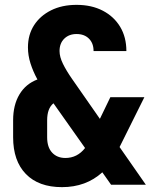

<svg xmlns="http://www.w3.org/2000/svg" viewBox="-20 -760 640 790"><path d="M235 10Q139 10 86.5 -44Q34 -98 34 -195V-265Q34 -328 60 -371.5Q86 -415 134 -433Q116 -466 105.5 -499Q95 -532 95 -565Q95 -617 120 -656Q145 -695 190 -717.5Q235 -740 295 -740Q357 -740 403 -716Q449 -692 474.5 -649.5Q500 -607 500 -550H365Q365 -582 346 -601Q327 -620 295 -620Q264 -620 244.5 -601Q225 -582 225 -550Q225 -526 239 -497.5Q253 -469 276 -436L391 -271L434 -360H574L472 -155L580 0H437L401 -51Q334 10 235 10ZM249 -110Q298 -110 330 -151L200 -335Q174 -314 174 -265V-195Q174 -154 194.5 -132Q215 -110 249 -110Z"/></svg>

Font: NKDuy Mono ExtraBold
Style: Regular
Weight: 800
Monospace: yes
Designer: NKDuy
Foundry: NKDuy
Version: Version 2.251; ttfautohint (v1.8.4.7-5d5b)